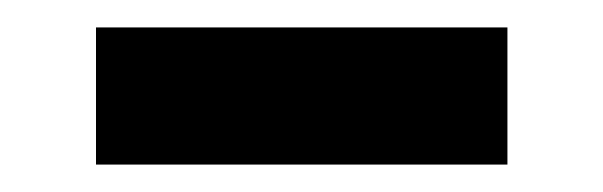

<svg xmlns="http://www.w3.org/2000/svg" viewBox="-20 -320 440 140"><path d="M50 -300H350V-200H50Z"/></svg>

Font: Tokeely Brookings
Style: Regular
Weight: 400
Designer: Peter Wiegel
Foundry: Peter Wiegel
Version: Version 2.001